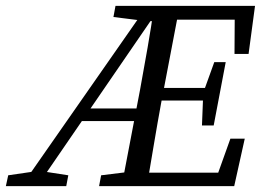

<svg xmlns="http://www.w3.org/2000/svg" viewBox="-54 -635 890 655"><path d="M-34 0 -26 -37 70 -51H88L179 -37L172 0ZM19 0 448 -615H495L73 0ZM199 -222 228 -265H449L441 -222ZM284 0 291 -37 405 -51H411L402 0ZM333 -577 340 -615H516L505 -563H445ZM361 0 424 -330Q437 -401 449.5 -472.5Q462 -544 472 -615H559L496 -285Q483 -214 471 -142.5Q459 -71 447 0ZM402 0 411 -46H727L674 0L732 -162H781L745 0ZM459 -292 467 -335H672L665 -292ZM506 -568 516 -615H816L794 -451H746L747 -615L777 -568ZM635 -207 639 -308 642 -326 677 -423H716L675 -207Z"/></svg>

Font: Lisu Bosa Light
Style: Italic
Weight: 300
Italic angle: -19°
Designer: David Morse, Annie Olsen, Victor Gaultney, Frank Grießhammer (Latin)
Foundry: SIL International
Version: Version 2.000